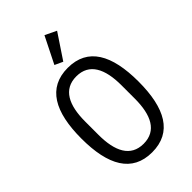

<svg xmlns="http://www.w3.org/2000/svg" viewBox="-280 -1049 1160 1160"><g transform="rotate(-45 300.0 -468.5)"><path d="M300 12C471 12 544 -121 544 -349C544 -577 471 -710 300 -710C129 -710 56 -577 56 -349C56 -121 129 12 300 12ZM300 -61C189 -61 145 -152 145 -292V-406C145 -546 189 -637 300 -637C411 -637 455 -546 455 -406V-292C455 -152 411 -61 300 -61ZM413 -914 340 -949 255 -779 307 -755Z"/></g></svg>

Font: IBM Mono
Style: Regular
Weight: 400
Monospace: yes
Designer: Mike Abbink, Paul van der Laan, Pieter van Rosmalen
Foundry: Bold Monday
Version: Version 2.3